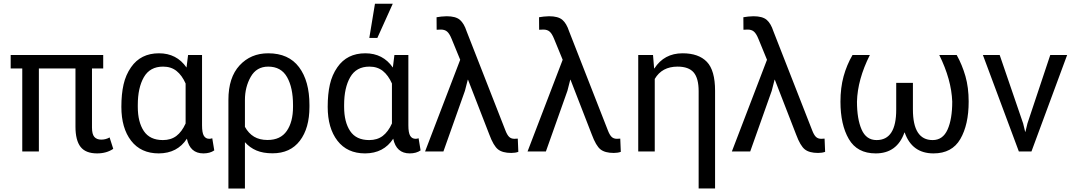

<svg xmlns="http://www.w3.org/2000/svg" viewBox="-20 -830 5884 1052"><path d="M512 10.5Q449.5 10.5 421.5 -25.2Q393.5 -61 393.5 -136V-455H193V0H102V-455H38.5V-528.5H545.5V-455H484V-131.5Q484 -94.5 497 -79.8Q510 -65 535 -65Q559.5 -65 580.5 -77L600.5 -14.5Q564 10.5 512 10.5Z M872.5 -62.5Q916.5 -62.5 946.5 -85.2Q976.5 -108 997 -153.5V-372.5Q977 -417.5 947.2 -441.2Q917.5 -465 873.5 -465Q801.5 -465 768.2 -407Q735 -349 735 -255V-244.5Q735 -161.5 768 -112Q801 -62.5 872.5 -62.5ZM1094.5 10.5Q1021 10.5 1004 -70Q952 10 850 10.5Q752 10.5 698.5 -58.8Q645 -128 645 -244.5Q645 -314.5 657 -367.2Q669 -420 698 -461.5Q751 -538 851 -538Q948 -538 1002 -460L1010.5 -528.5H1087V-143.5Q1087 -102.5 1097 -86Q1107 -69.5 1126.5 -69.5Q1135.5 -69.5 1143 -72.5L1154 -6Q1130.5 10.5 1094.5 10.5Z M1446 -63Q1517 -63 1551.2 -112.5Q1585.5 -162 1585.5 -244.5V-255Q1585.5 -349.5 1553 -407.2Q1520.5 -465 1449.5 -465Q1385.5 -465 1353.8 -409Q1322 -353 1322 -282V-135Q1342 -99 1372.2 -81Q1402.5 -63 1446 -63ZM1322 203H1231.5V-282H1232L1231.5 -283Q1231.5 -405.5 1292.8 -471.8Q1354 -538 1449.5 -538Q1561.5 -538 1618.5 -462Q1675.5 -386 1675.5 -255V-244.5Q1675.5 -127.5 1623 -58.8Q1570.5 10 1473 10Q1421.5 10 1385 -5.5Q1348.5 -21 1322 -51Z M2047.5 -622H2003.5L2034.5 -809.5H2132ZM2225 10.5Q2151.5 10.5 2134.5 -70Q2082.5 10 1980.5 10.5Q1882.5 10.5 1829 -58.8Q1775.5 -128 1775.5 -244.5Q1775.5 -314.5 1787.5 -367.2Q1799.5 -420 1828.5 -461.5Q1881.5 -538 1981.5 -538Q2078.5 -538 2132.5 -460L2141 -528.5H2217.5V-143.5Q2217.5 -102.5 2227.5 -86Q2237.5 -69.5 2257 -69.5Q2266 -69.5 2273.5 -72.5L2284.5 -6Q2261 10.5 2225 10.5ZM2003 -62.5Q2047 -62.5 2077 -85.2Q2107 -108 2127.5 -153.5V-372.5Q2107.5 -417.5 2077.8 -441.2Q2048 -465 2004 -465Q1932 -465 1898.8 -407Q1865.5 -349 1865.5 -255V-244.5Q1865.5 -161.5 1898.5 -112Q1931.5 -62.5 2003 -62.5Z M2781.5 8Q2733.5 8 2708.8 -11.5Q2684 -31 2661 -93L2544.5 -393H2543L2527.5 -332.5L2409.5 0H2309L2501.5 -502.5L2454.5 -617Q2443 -645.5 2430 -656.8Q2417 -668 2395.5 -668L2372.5 -667L2372 -735.5Q2381.5 -737.5 2398 -739.2Q2414.5 -741 2427 -741Q2476.5 -741 2499.5 -721.5Q2522.5 -702 2536.5 -659L2749 -116Q2758.5 -91 2769.5 -80.2Q2780.5 -69.5 2798.5 -69.5Q2813.5 -69.5 2817 -70.5L2820 2Q2803.5 8 2781.5 8Z M3343 8Q3295 8 3270.2 -11.5Q3245.5 -31 3222.5 -93L3106 -393H3104.5L3089 -332.5L2971 0H2870.5L3063 -502.5L3016 -617Q3004.5 -645.5 2991.5 -656.8Q2978.5 -668 2957 -668L2934 -667L2933.5 -735.5Q2943 -737.5 2959.5 -739.2Q2976 -741 2988.5 -741Q3038 -741 3061 -721.5Q3084 -702 3098 -659L3310.5 -116Q3320 -91 3331 -80.2Q3342 -69.5 3360 -69.5Q3375 -69.5 3378.5 -70.5L3381.5 2Q3365 8 3343 8Z M3898 202.5H3808V-330.5Q3808 -401 3780.8 -433Q3753.5 -465 3692.5 -465Q3607 -465 3567.5 -397.5V0H3477V-528.5H3558L3564 -455.5L3565.5 -455Q3619 -538 3720 -538Q3808 -538 3853 -491.2Q3898 -444.5 3898 -332.5Z M4462.5 8Q4414.5 8 4389.8 -11.5Q4365 -31 4342 -93L4225.5 -393H4224L4208.5 -332.5L4090.5 0H3990L4182.5 -502.5L4135.5 -617Q4124 -645.5 4111 -656.8Q4098 -668 4076.5 -668L4053.5 -667L4053 -735.5Q4062.5 -737.5 4079 -739.2Q4095.5 -741 4108 -741Q4157.5 -741 4180.5 -721.5Q4203.5 -702 4217.5 -659L4430 -116Q4439.5 -91 4450.5 -80.2Q4461.5 -69.5 4479.5 -69.5Q4494.5 -69.5 4498 -70.5L4501 2Q4484.5 8 4462.5 8Z M5095 10.5Q4977 10.5 4937 -104H4935.5Q4895 10.5 4778 10.5Q4676.5 10.5 4630.8 -68.2Q4585 -147 4585 -273Q4585 -349 4602.2 -411.8Q4619.5 -474.5 4651 -528.5H4746Q4678.5 -394 4675.5 -273Q4675.5 -178.5 4700.8 -120.5Q4726 -62.5 4783 -62.5Q4891 -62.5 4890.5 -230V-376H4982V-230Q4982 -62.5 5090 -62.5Q5146 -62.5 5171.8 -120Q5197.5 -177.5 5197.5 -273Q5193 -394 5126.5 -528.5H5222Q5252 -474.5 5269.8 -412.5Q5287.5 -350.5 5287.5 -273Q5287.5 -147 5241.8 -68.2Q5196 10.5 5095 10.5Z M5631.5 0H5562.5L5365.5 -528.5H5457.5L5586 -153.5L5597 -108H5598.5L5609.5 -153.5L5734.5 -528.5H5827Z"/></svg>

Font: Roberto Sans
Style: Regular
Weight: 400
Designer: Google (font) & Cristiano Sobral (main changes)
Version: Version 1.500; ttfautohint (v1.8.4.7-5d5b-dirty)